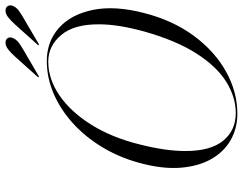

<svg xmlns="http://www.w3.org/2000/svg" viewBox="-116 -792 917 726"><g transform="rotate(-90 343.0 -428.5)"><path d="M476 -710.5Q549.5 -710.5 600.8 -664.8Q652 -619 669 -536.5Q686 -454 657.5 -343.5Q629.5 -233.5 570.8 -154.2Q512 -75 435.2 -32.5Q358.5 10 276 10Q221.5 10 177 -15.2Q132.5 -40.5 105 -88.8Q77.5 -137 72.2 -206Q67 -275 91 -362Q112 -438.5 151 -502.5Q190 -566.5 241.8 -613Q293.5 -659.5 353.2 -685Q413 -710.5 476 -710.5ZM279 4Q339 4 396.8 -31.8Q454.5 -67.5 503.8 -144Q553 -220.5 587.5 -342.5Q614.5 -441 614.5 -511.5Q615.5 -607 574.2 -656Q533 -705 473.5 -705Q407.5 -705 345.5 -662.5Q283.5 -620 234.8 -542Q186 -464 160 -358Q147 -306 141.2 -264Q135.5 -222 135.5 -188Q135 -92.5 174 -44.2Q213 4 279 4ZM491 -829Q507.5 -847.5 521.5 -857.8Q535.5 -868 547.5 -866.5Q558 -865.5 562.5 -858.2Q567 -851 563.5 -841Q558.5 -827 546.2 -817.5Q534 -808 518 -799L419.5 -741.5Q415.5 -739 414.5 -741Q414 -743.5 417 -746.5ZM612.5 -829Q629 -847.5 642.8 -857.8Q656.5 -868 668.5 -866.5Q679 -865.5 683.5 -858.2Q688 -851 685 -841Q680 -827 667.5 -817.5Q655 -808 639 -799L541 -741.5Q537 -739 535.5 -741Q535 -743.5 538.5 -746.5Z"/></g></svg>

Font: Fraunces 144pt Light
Style: Italic
Weight: 300
Italic angle: -16°
Version: Version 1.000;[0bf87f6ff]